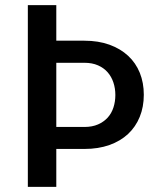

<svg xmlns="http://www.w3.org/2000/svg" viewBox="-20 -731 599 751"><path d="M310.1 -485.4H200.2V-485.8V-234.4H310.1Q340.8 -234.4 363.5 -244.4Q386.2 -254.4 401.4 -271.2Q416.5 -288.1 423.8 -310.8Q431.2 -333.5 431.2 -359.4Q431.2 -385.3 423.6 -408.2Q416 -431.2 401.1 -448.2Q386.2 -465.3 363.5 -475.3Q340.8 -485.4 310.1 -485.4ZM88.9 -710.9H200.2V-571.8H310.1Q364.7 -571.8 408 -556.2Q451.2 -540.5 481.2 -512.7Q511.2 -484.9 526.9 -446Q542.5 -407.2 542.5 -360.4Q542.5 -313 526.6 -273.9Q510.7 -234.9 481 -207Q451.2 -179.2 408 -163.8Q364.7 -148.4 310.1 -148.4H200.2V0H88.9Z"/></svg>

Font: Ufes Sans Medium
Style: Regular
Weight: 500
Designer: Ricardo Esteves & Filipe Motta
Foundry: ProDesignUfes - Ricardo Esteves, Filipe Motta (This is a derivative work, based on Roboto family, by Christian Robertson
Version: Version 2.0